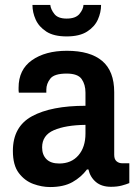

<svg xmlns="http://www.w3.org/2000/svg" viewBox="-20 -743 546 775"><path d="M249 -596Q197 -596 167 -615.5Q137 -635 124 -664Q111 -693 111 -723H183Q185 -705 199.5 -686.5Q214 -668 249 -668Q285 -668 300.5 -686.5Q316 -705 317 -723H388Q388 -693 375 -664Q362 -635 331.5 -615.5Q301 -596 249 -596ZM182 12Q149 12 114.5 -0.5Q80 -13 56 -44.5Q32 -76 32 -134Q32 -232 109.5 -274Q187 -316 325 -316V-369Q325 -402 309.5 -424Q294 -446 249 -446Q199 -446 183 -425.5Q167 -405 167 -381V-369H56Q55 -373 55 -378Q55 -383 55 -389Q55 -462 109 -500Q163 -538 250 -538Q344 -538 392.5 -497Q441 -456 441 -371V-118Q441 -100 450.5 -92Q460 -84 473 -84H502V-4Q490 1 471.5 6Q453 11 428 11Q390 11 367 -8.5Q344 -28 337 -59H331Q308 -28 272.5 -8Q237 12 182 12ZM219 -83Q268 -83 296.5 -116Q325 -149 325 -204V-239Q245 -238 197.5 -217.5Q150 -197 150 -148Q150 -118 167.5 -100.5Q185 -83 219 -83Z"/></svg>

Font: Archivo SemiCondensed SemiBold
Style: Regular
Weight: 600
Width: 4
Designer: Hector Gatti
Foundry: Omnibus-Type
Version: Version 2.001; ttfautohint (v1.8.3)